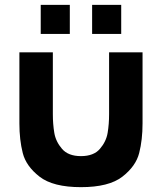

<svg xmlns="http://www.w3.org/2000/svg" viewBox="-20 -756 668 792"><path d="M360 -616V-736H480V-616ZM148 -616V-736H268V-616ZM60 -247V-540H198V-285Q198 -244 204 -208Q210 -172 235.8 -142Q261.5 -112 314 -112Q366.5 -112 392.2 -142Q418 -172 424 -208Q430 -244 430 -285V-540H568V-247Q568 -179.5 554.2 -125Q540.5 -70.5 484.8 -27.2Q429 16 314 16Q199 16 143.2 -27.2Q87.5 -70.5 73.8 -125Q60 -179.5 60 -247Z"/></svg>

Font: Vela Sans ExtBd
Style: Regular
Weight: 800
Designer: Principal design: Mikhail Sharanda - project Manrope.
Design modification: Ravid Balaliev
Foundry: Mikhail Sharanda
Version: Version 1.001